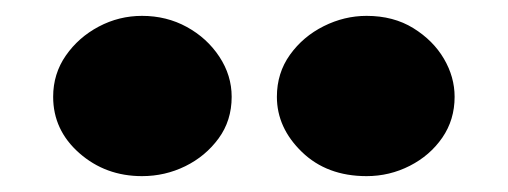

<svg xmlns="http://www.w3.org/2000/svg" viewBox="-20 -778 640 242"><path d="M159 -556Q113 -556 80 -585Q47 -614 47 -656Q47 -685 63 -708Q79 -731 104.5 -744.5Q130 -758 159 -758Q190 -758 215.5 -744Q241 -730 256.5 -706.5Q272 -683 272 -656Q272 -626 255.5 -603.5Q239 -581 213.5 -568.5Q188 -556 159 -556ZM442 -556Q392 -556 360.5 -586.5Q329 -617 329 -656Q329 -686 345.5 -709Q362 -732 388 -745Q414 -758 442 -758Q476 -758 501 -742.5Q526 -727 539.5 -704Q553 -681 553 -656Q553 -627 537.5 -604.5Q522 -582 496.5 -569Q471 -556 442 -556Z"/></svg>

Font: Paytone One
Style: Regular
Weight: 400
Designer: Vernon Adams
Foundry: Vernon Adams
Version: Version 1.002; ttfautohint (v1.8.4.7-5d5b);gftools[0.9.23]